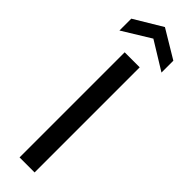

<svg xmlns="http://www.w3.org/2000/svg" viewBox="-323 -911 904 904"><g transform="rotate(45 129.0 -459.0)"><path d="M269 -755 129 -841 -11 -755V-834L129 -918L269 -834ZM79 -700H179V0H79Z"/></g></svg>

Font: Albert Sans Medium
Style: Regular
Weight: 500
Designer: Andreas Rasmussen
Foundry: a.Foundry
Version: Version 1.025